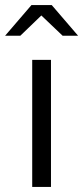

<svg xmlns="http://www.w3.org/2000/svg" viewBox="-64 -737 328 757"><path d="M183 -596H244L140 -717H60L-44 -596H16L99 -676ZM63 0H137V-501H63Z"/></svg>

Font: Red Hat Display
Style: Regular
Weight: 400
Designer: Pentagram, MCKL
Foundry: Pentagram, MCKL
Version: Version 1.023